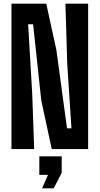

<svg xmlns="http://www.w3.org/2000/svg" viewBox="-20 -820 548 1056"><path d="M43 0H168C163.1 -152.3 159.2 -253.9 157.2 -304.7C146.5 -496.1 138.7 -623 134.8 -686.5H162.1C184.6 -477.5 199.2 -337.9 207 -267.6C235.4 -133.8 254.9 -44.9 264.6 0H464.8V-799.8H339.8C344.7 -635.7 348.6 -526.4 349.6 -471.7L373 -114.3H348.6C319.3 -330.1 299.8 -473.6 290 -545.9C261.7 -672.9 243.2 -757.8 234.4 -799.8H43V0ZM211.9 215.8H275.4C297.9 172.9 312.5 144.5 319.3 129.9V40H196.3V141.6H244.1C227.5 178.7 216.8 203.1 211.9 215.8Z"/></svg>

Font: Yellow Ladder Regular
Style: Regular
Weight: 400
Designer: Zima Creative
Version: Version 2.002